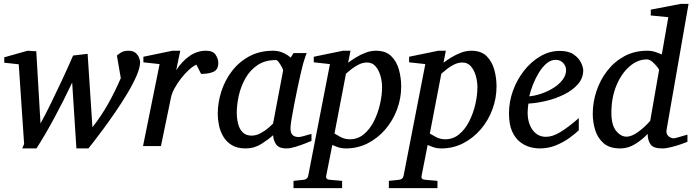

<svg xmlns="http://www.w3.org/2000/svg" viewBox="-20 -757 3588 995"><path d="M706.1 -435.1Q706.1 -407.2 688 -365.2Q669.9 -323.2 641.1 -274.9Q612.3 -226.6 579.3 -178.5Q546.4 -130.4 516.1 -89.4Q485.8 -48.3 464.4 -21Q442.9 6.3 438 12.2H376L354 -329.1Q309.6 -234.9 260.3 -143.8Q210.9 -52.7 168.9 12.2H95.2L105 -11.2L77.1 -423.8L2 -432.1V-460L123 -494.1L168 -491.2L189.9 -117.2Q216.3 -165 245.4 -224.4Q274.4 -283.7 303.7 -346.7Q333 -409.7 358.9 -469.2L434.1 -478L459 -97.2Q505.4 -156.7 540.8 -219.7Q576.2 -282.7 606 -352.1L585.9 -469.2Q589.8 -473.1 605.2 -483.6Q620.6 -494.1 646 -494.1Q669.9 -494.1 682.9 -482.7Q695.8 -471.2 700.9 -457.3Q706.1 -443.4 706.1 -435.1Z M1111.3 -431.6Q1111.3 -396.5 1086.9 -385.3Q1062.5 -374 1022 -374L998 -421.9Q980 -414.1 959 -395Q938 -376 918.5 -350.8Q898.9 -325.7 884.8 -299.8Q870.6 -273.9 866.2 -252L814 0H721.2L807.1 -424.8L723.1 -434.1V-462.9L874 -494.1H914.1L893.1 -393.1Q923.8 -440.4 963.1 -467.3Q1002.4 -494.1 1047.4 -494.1Q1083.5 -494.1 1097.4 -473.1Q1111.3 -452.1 1111.3 -431.6Z M1252.9 12.2Q1209 12.2 1180.7 -5.4Q1152.3 -22.9 1136.5 -50.5Q1120.6 -78.1 1114.5 -109.1Q1108.4 -140.1 1108.4 -167Q1108.4 -225.1 1127 -283Q1145.5 -340.8 1182.1 -388.7Q1218.8 -436.5 1272.2 -465.3Q1325.7 -494.1 1396 -494.1Q1423.8 -494.1 1448.2 -482.9Q1472.7 -471.7 1486.3 -458L1501 -481.9H1569.3Q1564.5 -470.7 1558.6 -451.7Q1552.7 -432.6 1550.3 -424.8Q1545.9 -409.2 1538.1 -375Q1530.3 -340.8 1521.2 -298.1Q1512.2 -255.4 1504.2 -213.4Q1496.1 -171.4 1490.7 -138.7Q1485.4 -106 1485.4 -92.8Q1485.4 -66.9 1496.6 -56.9Q1507.8 -46.9 1528.3 -46.9Q1535.2 -46.9 1548.8 -50.5Q1562.5 -54.2 1575.9 -58.1Q1589.4 -62 1594.2 -63V-26.9Q1586.4 -23.4 1562.5 -13.9Q1538.6 -4.4 1511.2 3.9Q1483.9 12.2 1464.4 12.2Q1428.2 12.2 1413.3 -5.6Q1398.4 -23.4 1395 -56.2Q1372.6 -35.2 1335.2 -11.5Q1297.9 12.2 1252.9 12.2ZM1284.2 -54.2Q1307.6 -54.2 1330.6 -66.7Q1353.5 -79.1 1370.8 -94.2Q1388.2 -109.4 1395 -116.2L1447.3 -392.1Q1447.8 -395.5 1440.9 -408.7Q1434.1 -421.9 1425.3 -433.8Q1416.5 -445.8 1410.2 -445.8Q1353 -445.8 1314 -419.2Q1274.9 -392.6 1251.5 -350.6Q1228 -308.6 1217.5 -261.5Q1207 -214.4 1207 -172.9Q1207 -145 1213.4 -117.7Q1219.7 -90.3 1236.6 -72.3Q1253.4 -54.2 1284.2 -54.2Z M1501 217.8V180.2L1553.2 174.8Q1573.7 172.4 1577.1 154.8L1689.9 -424.8L1606 -434.1V-462.9L1757.3 -494.1H1796.4L1784.2 -432.1Q1800.8 -444.8 1824.2 -459.2Q1847.7 -473.6 1874.5 -483.9Q1901.4 -494.1 1928.2 -494.1Q1979 -494.1 2007.3 -466.3Q2035.6 -438.5 2047.4 -396Q2059.1 -353.5 2059.1 -309.1Q2059.1 -247.6 2037.6 -189.9Q2016.1 -132.3 1977.3 -86.9Q1938.5 -41.5 1886.2 -14.6Q1834 12.2 1772.9 12.2Q1750.5 12.2 1732.4 6.1Q1714.4 0 1702.1 -5.9L1670.4 154.8Q1666.5 172.9 1689.9 174.8L1752.9 180.2V217.8ZM1793 -35.2Q1834 -35.2 1865.2 -61Q1896.5 -86.9 1917.5 -128.4Q1938.5 -169.9 1949.2 -216.8Q1960 -263.7 1960 -305.2Q1960 -334.5 1951.7 -364Q1943.4 -393.6 1926.3 -413.3Q1909.2 -433.1 1882.3 -433.1Q1860.8 -433.1 1839.8 -422.9Q1818.8 -412.6 1801.5 -398.9Q1784.2 -385.3 1772.9 -375L1713.4 -64.9Q1722.2 -59.1 1744.6 -47.1Q1767.1 -35.2 1793 -35.2Z M1995.1 217.8V180.2L2047.4 174.8Q2067.9 172.4 2071.3 154.8L2184.1 -424.8L2100.1 -434.1V-462.9L2251.5 -494.1H2290.5L2278.3 -432.1Q2294.9 -444.8 2318.4 -459.2Q2341.8 -473.6 2368.7 -483.9Q2395.5 -494.1 2422.4 -494.1Q2473.1 -494.1 2501.5 -466.3Q2529.8 -438.5 2541.5 -396Q2553.2 -353.5 2553.2 -309.1Q2553.2 -247.6 2531.7 -189.9Q2510.3 -132.3 2471.4 -86.9Q2432.6 -41.5 2380.4 -14.6Q2328.1 12.2 2267.1 12.2Q2244.6 12.2 2226.6 6.1Q2208.5 0 2196.3 -5.9L2164.6 154.8Q2160.6 172.9 2184.1 174.8L2247.1 180.2V217.8ZM2287.1 -35.2Q2328.1 -35.2 2359.4 -61Q2390.6 -86.9 2411.6 -128.4Q2432.6 -169.9 2443.4 -216.8Q2454.1 -263.7 2454.1 -305.2Q2454.1 -334.5 2445.8 -364Q2437.5 -393.6 2420.4 -413.3Q2403.3 -433.1 2376.5 -433.1Q2355 -433.1 2334 -422.9Q2313 -412.6 2295.7 -398.9Q2278.3 -385.3 2267.1 -375L2207.5 -64.9Q2216.3 -59.1 2238.8 -47.1Q2261.2 -35.2 2287.1 -35.2Z M3002.4 -393.1Q3002.4 -352.1 2975.3 -321Q2948.2 -290 2905 -268.3Q2861.8 -246.6 2812.5 -234.6Q2763.2 -222.7 2718.3 -220.2Q2716.8 -210.4 2715.6 -196.8Q2714.4 -183.1 2714.4 -173.8Q2714.4 -119.1 2740.2 -83.5Q2766.1 -47.9 2809.6 -47.9Q2843.3 -47.9 2884 -72.5Q2924.8 -97.2 2979.5 -145V-82Q2960.9 -64 2930.7 -42Q2900.4 -20 2861.3 -3.9Q2822.3 12.2 2776.4 12.2Q2753.4 12.2 2726.1 4.9Q2698.7 -2.4 2674.1 -22Q2649.4 -41.5 2633.5 -77.1Q2617.7 -112.8 2617.7 -169.9Q2617.7 -229.5 2638.4 -286.9Q2659.2 -344.2 2695.8 -390.9Q2732.4 -437.5 2780 -465.3Q2827.6 -493.2 2881.3 -493.2Q2927.7 -493.2 2954.1 -474.1Q2980.5 -455.1 2991.5 -431.4Q3002.4 -407.7 3002.4 -393.1ZM2913.6 -394Q2913.6 -413.6 2898.9 -430.2Q2884.3 -446.8 2859.4 -446.8Q2834.5 -446.8 2812.7 -428.5Q2791 -410.2 2772.9 -380.9Q2754.9 -351.6 2742.2 -319.1Q2729.5 -286.6 2722.7 -257.8Q2754.4 -260.7 2787.8 -272.5Q2821.3 -284.2 2849.9 -302.5Q2878.4 -320.8 2896 -344.2Q2913.6 -367.7 2913.6 -394Z M3548.3 -736.8 3434.6 -85.9Q3431.6 -67.4 3439 -57.4Q3446.3 -47.4 3456.3 -43.7Q3466.3 -40 3470.7 -40Q3475.6 -40 3491.2 -44.4Q3506.8 -48.8 3522.5 -53.5Q3538.1 -58.1 3542.5 -59.1V-22Q3534.7 -18.6 3511 -10.3Q3487.3 -2 3459.7 5.1Q3432.1 12.2 3411.6 12.2Q3365.7 12.2 3351.1 -9Q3336.4 -30.3 3336.4 -63Q3310.5 -35.2 3273.4 -11.5Q3236.3 12.2 3194.3 12.2Q3138.7 12.2 3107.7 -15.1Q3076.7 -42.5 3064.2 -83.7Q3051.8 -125 3051.8 -167Q3051.8 -226.6 3071 -284.7Q3090.3 -342.8 3127 -390.1Q3163.6 -437.5 3215.8 -465.8Q3268.1 -494.1 3334.5 -494.1Q3357.4 -494.1 3377.2 -487.3Q3397 -480.5 3409.7 -475.1L3443.4 -668L3352.5 -676.8V-707L3507.3 -736.8ZM3395.5 -394Q3396 -397 3385.5 -410.6Q3375 -424.3 3360.4 -436.8Q3345.7 -449.2 3332.5 -449.2Q3284.2 -449.2 3242.2 -412.6Q3200.2 -376 3174.3 -313.5Q3148.4 -251 3148.4 -172.9Q3148.4 -108.4 3172.9 -78.6Q3197.3 -48.8 3226.6 -48.8Q3253.9 -48.8 3288.3 -74.2Q3322.8 -99.6 3349.6 -130.9Z"/></svg>

Font: Charis
Style: Italic
Weight: 400
Italic angle: -11°
Designer: Walt Agee, Miriam Martin, Annie Olsen, Victor Gaultney, Lorna Priest, Alan Ward, Bob Hallissy, Martin Hosken, Sharon Cor
Foundry: SIL Global
Version: Version 7.000